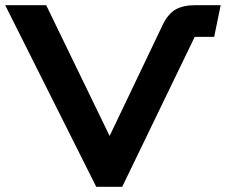

<svg xmlns="http://www.w3.org/2000/svg" viewBox="-20 -720 870 740"><path d="M351 0 0 -700H158L402.5 -196L607 -624Q627.5 -666.5 656.5 -683.2Q685.5 -700 732.5 -700H830.5L805.5 -578H730.5Q730.5 -578 730.5 -578Q730.5 -578 730.5 -578L451 0Z"/></svg>

Font: Science Gothic
Style: Regular
Weight: 400
Designer: Thomas Phinney, Vassil Kateliev, Brandon Buerkle
Foundry: Font Detective LLC
Version: Version 1.018